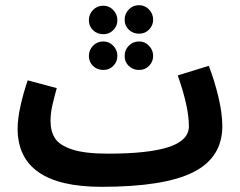

<svg xmlns="http://www.w3.org/2000/svg" viewBox="-20 -700 928 741"><path d="M838 -213Q838 -92 726 -35.5Q614 21 372 21Q48 21 48 -204Q48 -242 59.5 -293Q71 -344 87 -390L199 -360Q188 -320 181.5 -291Q175 -262 175 -233Q175 -193 192.5 -166Q210 -139 259 -123Q308 -107 397 -107Q553 -107 631 -132.5Q709 -158 709 -213Q709 -287 666 -409L786 -446Q808 -388 823 -325.5Q838 -263 838 -213ZM461 -624Q461 -647 477 -663.5Q493 -680 517 -680Q539 -680 555 -663.5Q571 -647 571 -624Q571 -602 555.5 -586Q540 -570 517 -570Q493 -570 477 -585.5Q461 -601 461 -624ZM323 -622Q323 -645 339 -661.5Q355 -678 379 -678Q401 -678 417 -661.5Q433 -645 433 -622Q433 -600 417.5 -584Q402 -568 379 -568Q355 -568 339 -583.5Q323 -599 323 -622ZM323 -484Q323 -507 339 -523.5Q355 -540 379 -540Q401 -540 417 -523.5Q433 -507 433 -484Q433 -462 417.5 -446Q402 -430 379 -430Q355 -430 339 -445.5Q323 -461 323 -484ZM461 -484Q461 -507 477 -523.5Q493 -540 517 -540Q539 -540 555 -523.5Q571 -507 571 -484Q571 -462 555.5 -446Q540 -430 517 -430Q493 -430 477 -445.5Q461 -461 461 -484Z"/></svg>

Font: Noto Sans Arabic Cond
Style: Bold
Weight: 700
Width: 3
Designer: Nadine Chahine
Foundry: Monotype Imaging Inc.
Version: Version 1.001